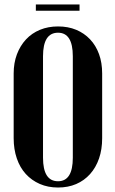

<svg xmlns="http://www.w3.org/2000/svg" viewBox="-20 -827 515 857"><path d="M41 -499Q41 -546 55.5 -584.5Q70 -623 96 -651Q122 -679 158.5 -694Q195 -709 239 -709Q284 -709 320 -694Q356 -679 382 -651.5Q408 -624 422 -585.5Q436 -547 436 -499V-210Q436 -160 422 -119.5Q408 -79 382 -50Q356 -21 320 -5.5Q284 10 239 10Q194 10 157.5 -6Q121 -22 95 -50.5Q69 -79 55 -120Q41 -161 41 -210ZM172 -123Q172 -18 239 -18Q305 -18 305 -123V-576Q305 -681 239 -681Q172 -681 172 -576ZM335 -779H140V-807H335Z"/></svg>

Font: Moniqa Black Heading
Style: Regular
Weight: 900
Designer: Rajesh Rajput
Foundry: Rajesh Rajput
Version: Version 1.000